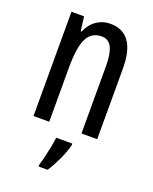

<svg xmlns="http://www.w3.org/2000/svg" viewBox="-143 -627 742 929"><g transform="rotate(20 228.0 -163.0)"><path d="M262 -547Q393 -547 393 -364V0H312V-348Q312 -411 296 -443Q280 -475 244 -475Q192 -475 169 -429Q146 -383 146 -279V0H65V-537H130L139 -464H144Q161 -504 192.5 -525.5Q224 -547 262 -547ZM287 71Q277 108 257.5 149.5Q238 191 218 221H172V210Q178 192 184.5 164.5Q191 137 196.5 109Q202 81 204 61H287Z"/></g></svg>

Font: Noto Sans Ethiopic ExtraCondensed
Style: Regular
Weight: 400
Width: 2
Designer: Monotype Design Team
Foundry: Monotype Imaging Inc.
Version: Version 2.102; ttfautohint (v1.8.4.7-5d5b)